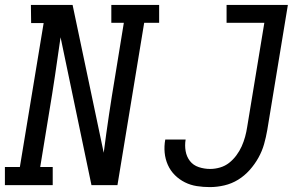

<svg xmlns="http://www.w3.org/2000/svg" viewBox="-30 -755 1250 783"><path d="M-10 0V-74H51L148 -661H97L96 -735H266L393 -132Q403 -210 414.5 -287Q426 -364 439 -441L475 -662H424V-735H619V-662H558L449 0H343L217 -603Q206 -525 194.5 -448Q183 -371 170 -294L134 -74H185V0ZM826 8Q799 8 773 4Q747 0 724 -11.5Q701 -23 683 -41Q665 -59 654.5 -82.5Q644 -106 641.5 -132.5Q639 -159 644 -186H727Q723 -162 727 -139Q731 -116 744.5 -98.5Q758 -81 780.5 -73.5Q803 -66 827 -66Q847 -66 867.5 -72Q888 -78 904.5 -91Q921 -104 934 -121.5Q947 -139 955.5 -158Q964 -177 969.5 -197Q975 -217 978 -237L1048 -662H894V-735H1144L1060 -225Q1055 -196 1047 -167.5Q1039 -139 1024 -112Q1009 -85 988 -61.5Q967 -38 941 -22Q915 -6 885 1Q855 8 826 8Z"/></svg>

Font: Iosevka Plex Etoile
Style: Italic
Weight: 400
Italic angle: -9°
Designer: Belleve Invis
Foundry: Belleve Invis
Version: Version 25.1.1; ttfautohint (v1.8.4)